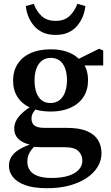

<svg xmlns="http://www.w3.org/2000/svg" viewBox="-20 -758 584 1012"><path d="M229 234Q158 234 113.5 218Q69 202 48 175Q27 148 27 116Q27 89 41 67Q55 45 86 27Q117 9 165 -5L174 3Q158 16 146.5 30.5Q135 45 129.5 60Q124 75 124 94Q124 121 138 140.5Q152 160 180.5 170Q209 180 251 180Q306 180 342 168Q378 156 396 135.5Q414 115 414 89Q414 58 393 38Q372 18 323 18H209Q188 18 170 17Q152 16 136 13V4Q98 -5 76.5 -26Q55 -47 55 -81Q55 -112 76.5 -140Q98 -168 143 -197V-213L183 -199Q164 -180 155 -165Q146 -150 146 -133Q146 -108 162 -96Q178 -84 214 -84H333Q398 -84 438 -67Q478 -50 496.5 -20Q515 10 515 50Q515 87 495.5 120Q476 153 439 178.5Q402 204 349 219Q296 234 229 234ZM247 -170Q185 -170 140.5 -190Q96 -210 72.5 -246.5Q49 -283 49 -333Q49 -384 73 -421Q97 -458 141 -478Q185 -498 247 -498Q285 -498 315 -490.5Q345 -483 368 -469Q391 -455 406 -436L412 -433Q428 -414 436 -389.5Q444 -365 444 -334Q444 -285 420.5 -248Q397 -211 352.5 -190.5Q308 -170 247 -170ZM246 -215Q274 -215 293.5 -230Q313 -245 323 -272.5Q333 -300 333 -336Q333 -372 323 -398.5Q313 -425 294 -439Q275 -453 248 -453Q221 -453 201.5 -438.5Q182 -424 172 -397Q162 -370 162 -334Q162 -298 171.5 -271Q181 -244 199.5 -229.5Q218 -215 246 -215ZM374 -413V-444H387L502 -501L524 -492V-413ZM116 -726 158 -738Q172 -699 199.5 -673.5Q227 -648 273 -648Q320 -648 347 -674Q374 -700 388 -738L430 -726Q427 -697 416 -670Q405 -643 386 -621Q367 -599 339.5 -586.5Q312 -574 273 -574Q235 -574 207 -586.5Q179 -599 160 -621Q141 -643 130 -670Q119 -697 116 -726Z"/></svg>

Font: Source Serif 4 18pt SemiBold
Style: Regular
Weight: 600
Designer: Frank Grießhammer
Foundry: Adobe Systems Incorporated
Version: Version 4.004;hotconv 1.0.116;makeotfexe 2.5.65601